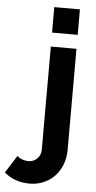

<svg xmlns="http://www.w3.org/2000/svg" viewBox="-175 -766 501 999"><g transform="rotate(5 75.0 -267.0)"><path d="M19 196Q-19 196 -53 184.5Q-87 173 -114 149L-56 58Q-45 69 -29 74.5Q-13 80 3 80Q29 80 48 61.5Q67 43 67 14V-524H201V4Q201 46 187 81.5Q173 117 148.5 142.5Q124 168 90.5 182Q57 196 19 196ZM67 -597V-730H201V-597Z"/></g></svg>

Font: Oxford Sans
Style: Bold
Weight: 700
Designer: Matt McInerney, Pablo Impallari, Rodrigo Fuenzalida
Foundry: Matt McInerney, Pablo Impallari, Rodrigo Fuenzalida
Version: Version 3.000g; ttfautohint (v1.5) -l 8 -r 28 -G 28 -x 14 -D